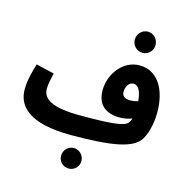

<svg xmlns="http://www.w3.org/2000/svg" viewBox="-148 -979 1338 1376"><g transform="rotate(15 520.5 -290.5)"><path d="M781 -681C823 -681 857 -716 857 -758C857 -802 823 -838 781 -838C737 -838 703 -802 703 -758C703 -716 737 -681 781 -681ZM185 -255C185 -290 196 -334 205 -373L70 -405C55 -354 33 -281 33 -211C33 -84 128 21 438 21C713 21 876 -2 936 -76C969 -117 994 -203 994 -296C994 -460 924 -589 785 -589C662 -589 574 -469 574 -349C574 -234 647 -191 743 -191C774 -191 806 -197 833 -208C829 -192 823 -181 816 -173C788 -140 688 -132 464 -132C255 -132 185 -181 185 -255ZM722 -376C722 -418 746 -451 777 -451C812 -451 835 -414 841 -338C821 -332 800 -329 783 -329C742 -329 722 -347 722 -376ZM484 257C525 257 559 224 559 182C559 140 525 105 484 105C441 105 408 140 408 182C408 224 441 257 484 257Z"/></g></svg>

Font: Noto Sans Arabic UI Extra
Style: Regular
Weight: 800
Designer: Nadine Chahine - Monotype Design Team
Foundry: Monotype Imaging Inc.
Version: Version 1.900